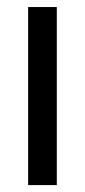

<svg xmlns="http://www.w3.org/2000/svg" viewBox="-20 -536 246 556"><path d="M61.5 0H144.5V-515.6H61.5Z"/></svg>

Font: Raveo Display Display
Style: Regular
Weight: 400
Designer: Jakub Foglar, Rasmus Andersson (Inter)
Foundry: Jakubfoglar.com
Version: Version 1.100;Glyphs 3.2.3 (3260)